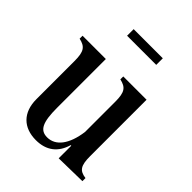

<svg xmlns="http://www.w3.org/2000/svg" viewBox="-205 -804 927 927"><g transform="rotate(45 259.0 -340.5)"><path d="M204 16C275 16 321 -20 340 -86H344V0L503 -3V-24C458 -30 444 -50 444 -115V-500H285V-480C330 -470 344 -451 344 -386V-180C331 -84 290 -32 233 -32C184 -32 166 -68 166 -167V-500H7V-480C52 -470 66 -451 66 -386V-126C66 -35 119 16 204 16ZM159 -652H358V-697H159Z"/></g></svg>

Font: RL Madena
Style: Regular
Weight: 400
Designer: I Kadek Wantara Putra
Foundry: Roughlines ID
Version: Version 1.000;Glyphs 3.1.2 (3151)